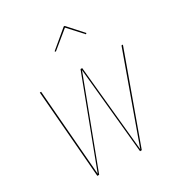

<svg xmlns="http://www.w3.org/2000/svg" viewBox="-177 -868 916 985"><g transform="rotate(-30 281.0 -375.0)"><path d="M246.6 -658.2 241.7 -662.6 346.2 -750H351.6L430.2 -662.6L424.8 -658.2L348.6 -741.7ZM562.5 -517.6 375.5 0H365.2L315.4 -509.3L123 0H112.3L70.3 -517.6H78.1L119.1 -7.8L311.5 -517.6H321.3L371.1 -7.8L554.2 -517.6Z"/></g></svg>

Font: Fira Sans Compressed Eight
Style: Italic
Weight: 100
Width: 3
Italic angle: -8°
Designer: Carrois Corporate & Edenspiekermann AG
Foundry: Carrois Corporate GbR & Edenspiekermann AG
Version: Version 4.203;PS 004.203;hotconv 1.0.88;makeotf.lib2.5.64775